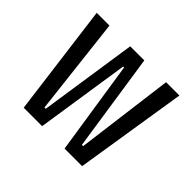

<svg xmlns="http://www.w3.org/2000/svg" viewBox="-126 -678 837 837"><g transform="rotate(45 293.0 -259.0)"><path d="M357.4 0 291 -433.6H285.2L219.2 0H105.5L38.1 -517.6H116.7L168.9 -64.9H176.8L244.6 -517.6H331.5L399.4 -64.9H407.2L465.8 -517.6H547.9L465.8 0Z"/></g></svg>

Font: Cascadia Code PL SemiLight
Style: Regular
Weight: 350
Monospace: yes
Designer: Aaron Bell
Foundry: Saja Typeworks
Version: Version 2404.023; ttfautohint (v1.8.4)